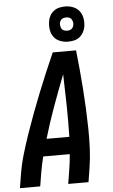

<svg xmlns="http://www.w3.org/2000/svg" viewBox="-64 -1025 627 1066"><g transform="rotate(-5 250.0 -491.5)"><path d="M3 0 15 -74Q24 -130 40.5 -186Q57 -242 76 -297Q95 -352 115.5 -407Q136 -462 158 -517Q180 -572 203 -626.5Q226 -681 250 -735H380Q386 -681 391 -626.5Q396 -572 400 -517Q404 -462 406.5 -407Q409 -352 410 -297Q411 -242 408.5 -186Q406 -130 397 -74L385 0H272L284 -74Q288 -96 290.5 -118.5Q293 -141 295 -164H147Q141 -141 136.5 -118.5Q132 -96 128 -74L116 0ZM174 -260H301Q303 -348 301.5 -435Q300 -522 297 -609Q263 -522 231.5 -435Q200 -348 174 -260ZM340 -787Q317 -787 295.5 -795.5Q274 -804 261 -821.5Q248 -839 244.5 -862Q241 -885 245 -909Q247 -925 255.5 -940Q264 -955 278 -965.5Q292 -976 308.5 -979.5Q325 -983 341 -983Q364 -983 385.5 -974.5Q407 -966 420 -948.5Q433 -931 437 -908Q441 -885 437 -861Q434 -845 425.5 -830Q417 -815 403.5 -804.5Q390 -794 373 -790.5Q356 -787 340 -787ZM341 -848Q347 -848 353 -849.5Q359 -851 364 -854.5Q369 -858 372.5 -864Q376 -870 377 -876Q379 -885 377 -893.5Q375 -902 370.5 -909Q366 -916 358 -919Q350 -922 341 -922Q335 -922 328.5 -920.5Q322 -919 317 -915.5Q312 -912 308.5 -906Q305 -900 304 -894Q303 -885 304.5 -876.5Q306 -868 310.5 -861Q315 -854 323.5 -851Q332 -848 341 -848Z"/></g></svg>

Font: Iosevka Curly
Style: Bold Italic
Weight: 700
Italic angle: -9°
Monospace: yes
Designer: Belleve Invis
Foundry: Belleve Invis
Version: Version 22.1.2; ttfautohint (v1.8.4)